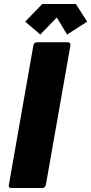

<svg xmlns="http://www.w3.org/2000/svg" viewBox="-20 -947 459 967"><path d="M192 0H37Q24 0 24 -12Q24 -15 148 -718Q150 -733 166 -734H321Q335 -734 335 -720L211 -16Q208 -1 192 0ZM318 -773 266 -859 183 -773 107 -838 193 -927H362L419 -838Z"/></svg>

Font: YamahaIndonesia935. App XBold
Style: Italic
Weight: 800
Italic angle: -10°
Designer: Dalton Maag Ltd
Foundry: Dalton Maag Ltd
Version: Version 1.002; January 01, 2024; Regular/Italic